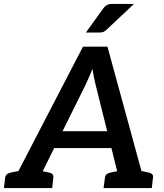

<svg xmlns="http://www.w3.org/2000/svg" viewBox="-40 -959 837 979"><path d="M9 0 383 -721H508L705 0H609Q593 0 583.5 -8Q574 -16 572 -28L447 -529Q443 -546 439 -565Q435 -584 432 -608Q422 -584 413.5 -565Q405 -546 397 -528L149 -28Q144 -17 132.5 -8.5Q121 0 105 0ZM93 0 100 -65H178L170 0ZM207 -204 238 -290H544L555 -204ZM538 0 546 -65H627L620 0ZM-20 0 -14 -52Q-12 -64 -5 -70Q2 -76 14 -79L79 -92L80 0ZM125 0 149 -92 211 -79Q223 -76 228 -70Q233 -64 232 -52L226 0ZM488 0 495 -52Q496 -64 503 -70Q510 -76 522 -79L587 -92L588 0ZM634 0 657 -92 719 -79Q731 -76 736.5 -70Q742 -64 740 -52L734 0ZM534 -939H643L505 -809Q496 -800 488 -796.5Q480 -793 465 -793H398L485 -914Q494 -927 504.5 -933Q515 -939 534 -939Z"/></svg>

Font: Aleo SemiBold
Style: Italic
Weight: 600
Italic angle: -7°
Designer: Alessio Laiso
Foundry: Alessio Laiso
Version: Version 2.001;gftools[0.9.29]